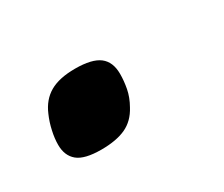

<svg xmlns="http://www.w3.org/2000/svg" viewBox="-42 -212 357 306"><g transform="rotate(-30 136.0 -59.5)"><path d="M165 -83Q165 -70.3 162.4 -56.4Q159.7 -42.5 151.9 -28.8Q141.6 -9.3 124 -1.2Q106.4 6.8 79.1 6.8Q48.3 6.8 35.6 -3.7Q22.9 -14.2 22.9 -34.2Q22.9 -45.9 25.9 -59.3Q28.8 -72.8 34.2 -85Q43 -106 60.3 -116Q77.6 -126 106.9 -126Q137.7 -126 151.4 -115.5Q165 -105 165 -83Z"/></g></svg>

Font: Clear Sans Medium
Style: Italic
Weight: 500
Italic angle: -12°
Foundry: Intel Corporation
Version: Version 1.00